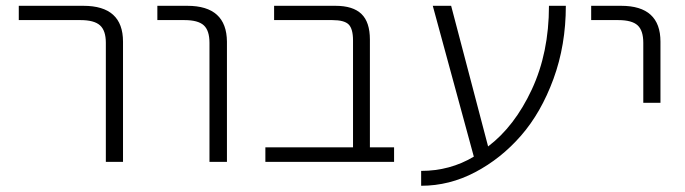

<svg xmlns="http://www.w3.org/2000/svg" viewBox="-20 -542 2297 644"><path d="M43 -474.6V-522.5H259.8Q392.6 -522.5 392.6 -402.3V1H335V-398.4Q335 -439.5 315.4 -457Q295.9 -474.6 250 -474.6Z M507.8 -474.6V-522.5H608.4Q740.2 -522.5 741.2 -402.3V1H682.6V-398.4Q682.6 -439.5 663.6 -457Q644.5 -474.6 598.6 -474.6Z M1164.1 -406.2Q1164.1 -445.3 1149.4 -460Q1134.8 -474.6 1094.7 -474.6H899.4V-522.5H1105.5Q1164.1 -522.5 1192.4 -495.1Q1220.7 -467.8 1220.7 -409.2V-47.9H1301.8V1H870.1V-47.9H1164.1Z M1617.2 -50.8Q1706.1 -118.2 1763.7 -241.7Q1821.3 -365.2 1821.3 -522.5H1877.9Q1877.9 -390.6 1836.4 -277.3Q1794.9 -164.1 1727.5 -86.9Q1660.2 -9.8 1573.7 35.6Q1487.3 81.1 1392.6 81.1V31.2Q1489.3 31.2 1569.3 -16.6L1431.6 -522.5H1493.2Z M1962.9 -474.6V-522.5H2063.5Q2195.3 -522.5 2195.3 -402.3V-197.3H2137.7V-398.4Q2137.7 -439.5 2118.7 -457Q2099.6 -474.6 2053.7 -474.6Z"/></svg>

Font: Gen Shin Gothic Light
Style: Regular
Weight: 200
Designer: [Source Han Sans]
Ryoko NISHIZUKA  (kana & ideographs); Paul D. Hunt (Latin, Greek & Cyrillic); Wenlong ZHANG  (bopomofo
Version: Version 1.002.20150607